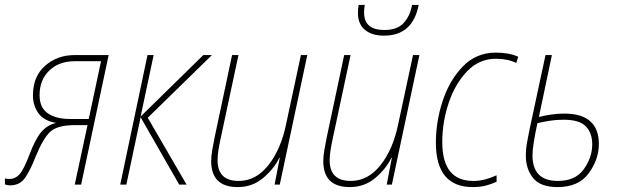

<svg xmlns="http://www.w3.org/2000/svg" viewBox="-65 -751 2518 781"><path d="M-24 3Q16 3 37.5 -28.5Q59 -60 80 -114Q111 -190 140.5 -216Q170 -242 239 -242H291L239 0H265L377 -527H239Q168 -527 118.5 -483.5Q69 -440 69 -363Q69 -323 90.5 -291.5Q112 -260 163 -251Q126 -242 102 -213Q78 -184 54 -120Q31 -60 14 -41.5Q-3 -23 -25 -23Q-35 -23 -45 -25V-1Q-35 3 -24 3ZM220 -267Q163 -267 129.5 -290Q96 -313 96 -364Q96 -426 135.5 -464Q175 -502 239 -502H346L296 -267Z M424 0 535 -527H560L507 -277L762 -527H797L536 -272L694 0H664L507 -274L449 0Z M902 10Q962 10 1006 -27.5Q1050 -65 1071 -109H1073L1052 0H1073L1185 -527H1159L1099 -247Q1078 -144 1027 -79.5Q976 -15 906 -15Q820 -15 820 -99Q820 -118 823.5 -140Q827 -162 832 -185L905 -527H879L808 -192Q803 -168 798.5 -141.5Q794 -115 794 -96Q794 10 902 10Z M1358 10Q1418 10 1462 -27.5Q1506 -65 1527 -109H1529L1508 0H1529L1641 -527H1615L1555 -247Q1534 -144 1483 -79.5Q1432 -15 1362 -15Q1276 -15 1276 -99Q1276 -118 1279.5 -140Q1283 -162 1288 -185L1361 -527H1335L1264 -192Q1259 -168 1254.5 -141.5Q1250 -115 1250 -96Q1250 10 1358 10ZM1497 -606Q1614 -606 1638 -731H1611Q1603 -686 1577 -657.5Q1551 -629 1498 -629Q1416 -629 1416 -700Q1416 -716 1419 -731H1394Q1391 -716 1391 -698Q1391 -653 1419.5 -629.5Q1448 -606 1497 -606Z M1858 10Q1889 10 1913 3.5Q1937 -3 1955 -12V-38Q1933 -28 1909.5 -21.5Q1886 -15 1860 -15Q1734 -15 1734 -173Q1734 -254 1760 -332Q1786 -410 1835 -461Q1884 -512 1952 -512Q2000 -512 2035 -495L2043 -520Q2007 -537 1952 -537Q1872 -537 1817.5 -480.5Q1763 -424 1735.5 -340Q1708 -256 1708 -171Q1708 10 1858 10Z M2203 10Q2289 10 2330 -46.5Q2371 -103 2371 -165Q2371 -289 2230 -289Q2202 -289 2173 -284.5Q2144 -280 2127 -275L2180 -527H2154L2089 -224Q2084 -199 2079 -172.5Q2074 -146 2074 -117Q2074 -64 2103.5 -27Q2133 10 2203 10ZM2204 -15Q2101 -15 2101 -119Q2101 -157 2121 -250Q2142 -255 2169 -259.5Q2196 -264 2227 -264Q2292 -264 2318 -237Q2344 -210 2344 -164Q2344 -111 2310 -63Q2276 -15 2204 -15Z"/></svg>

Font: Noto Sans UI SemiCondensed Thin
Style: Italic
Weight: 250
Width: 4
Italic angle: -12°
Designer: Monotype Design Team
Foundry: Monotype Imaging Inc.
Version: Version 1.901